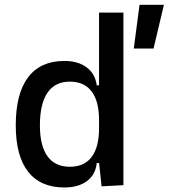

<svg xmlns="http://www.w3.org/2000/svg" viewBox="-20 -786 716 815"><path d="M547.9 -580.1 572.3 -765.6H675.8L631.8 -580.1ZM253.4 9.8Q151.9 9.8 99.4 -57.1Q46.9 -124 46.9 -253.9Q46.9 -388.7 99.4 -458Q151.9 -527.3 253.4 -527.3Q311.5 -527.3 347.9 -500Q384.3 -472.7 390.6 -423.8H430.7L400.4 -276.4Q400.4 -356.4 368.9 -397.9Q337.4 -439.5 276.4 -439.5Q213.9 -439.5 181.6 -392.6Q149.4 -345.7 149.4 -253.9Q149.4 -167 181.6 -122.6Q213.9 -78.1 276.4 -78.1Q337.4 -78.1 368.9 -119.6Q400.4 -161.1 400.4 -241.2L435.5 -93.8H390.6Q385.7 -44.9 349.4 -17.6Q313 9.8 253.4 9.8ZM411.1 4.9 400.4 -96.7V-732.4H503.9V0Z"/></svg>

Font: Cascadia Code PL
Style: Regular
Weight: 400
Monospace: yes
Designer: Aaron Bell
Foundry: Saja Typeworks
Version: Version 2102.003